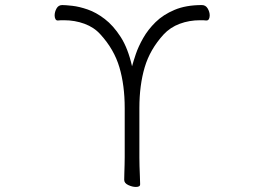

<svg xmlns="http://www.w3.org/2000/svg" viewBox="-20 -730 1040 759"><path d="M473 -303V-108Q473 -96 472.5 -78Q472 -60 471.5 -43.5Q471 -27 471 -19Q471 -6 487 1.5Q503 9 517 9Q534 9 534 -1Q534 -13 533 -33Q532 -53 531.5 -74Q531 -95 531 -107V-303Q531 -393 552 -464Q573 -535 627 -594Q653 -622 690.5 -636Q728 -650 771 -650Q777 -650 783 -650Q789 -650 795 -649H796Q803 -649 806 -655Q809 -661 809 -669Q809 -683 801 -696.5Q793 -710 778 -710Q715 -710 670 -691Q625 -672 595 -642.5Q565 -613 546 -579.5Q527 -546 517 -516.5Q507 -487 502 -468Q486 -539 457 -584Q428 -629 394 -655Q360 -681 326.5 -692.5Q293 -704 266 -707Q239 -710 226 -710Q211 -710 203.5 -696.5Q196 -683 196 -669Q196 -661 199 -655Q202 -649 208 -649H209Q215 -650 221 -650Q227 -650 233 -650Q276 -650 314 -636Q352 -622 377 -594Q431 -535 452 -464Q473 -393 473 -303Z"/></svg>

Font: Klee One
Style: Regular
Weight: 400
Designer: Fontworks Inc.
Foundry: Fontworks Inc.
Version: Version 1.100